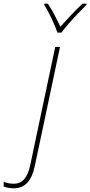

<svg xmlns="http://www.w3.org/2000/svg" viewBox="-157 -783 491 1043"><path d="M-84 240Q-97 240 -112.5 237Q-128 234 -137 230V204Q-126 210 -110.5 212.5Q-95 215 -84 215Q-45 215 -24 188.5Q-3 162 7 115L143 -528H169L32 119Q19 180 -9 210Q-37 240 -84 240ZM155 -606Q148 -626 136 -654Q124 -682 110 -709Q96 -736 83 -757L85 -763H103Q122 -735 140 -700.5Q158 -666 171 -638Q196 -666 228.5 -700.5Q261 -735 291 -763H314L313 -757Q292 -736 266 -709Q240 -682 216 -654.5Q192 -627 177 -606Z"/></svg>

Font: Noto Sans Disp Thin
Style: Italic
Weight: 100
Italic angle: -12°
Designer: Monotype Design Team
Foundry: Monotype Imaging Inc.
Version: Version 2.000;GOOG;noto-source:20170915:90ef993387c0